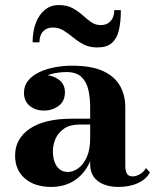

<svg xmlns="http://www.w3.org/2000/svg" viewBox="-20 -727 620 757"><path d="M446.5 10Q414.5 10 389.5 0.2Q364.5 -9.5 350 -29.2Q335.5 -49 335.5 -79.5V-304.5Q335.5 -340.5 328.5 -372.2Q321.5 -404 301.2 -423.5Q281 -443 241 -443Q221 -443 198 -438.8Q175 -434.5 154.5 -424.8Q134 -415 120.8 -399.5Q107.5 -384 107.5 -361H75.5Q75.5 -392.5 99 -411.8Q122.5 -431 154 -431Q186.5 -431 211.2 -413.5Q236 -396 236 -363Q236 -327.5 210.8 -309.2Q185.5 -291 154 -291Q119.5 -291 97 -309.8Q74.5 -328.5 74.5 -361Q74.5 -389 91 -409.2Q107.5 -429.5 135 -442.5Q162.5 -455.5 196.2 -461.8Q230 -468 264 -468Q340.5 -468 386.5 -446.8Q432.5 -425.5 453.2 -388.5Q474 -351.5 474 -304.5V-71.5Q474 -54.5 480 -43Q486 -31.5 504.5 -31.5Q515.5 -31.5 531 -39.8Q546.5 -48 555.5 -64.5L571 -47Q557 -20.5 524.2 -5.2Q491.5 10 446.5 10ZM182 10Q117 10 78.2 -23.2Q39.5 -56.5 39.5 -113.5Q39.5 -180.5 97.8 -219.8Q156 -259 262.5 -259H382V-236H294Q256 -236 232.8 -220Q209.5 -204 199 -180Q188.5 -156 188.5 -131Q188.5 -107 195.2 -88.5Q202 -70 215 -59.5Q228 -49 247.5 -49Q268 -49 288.2 -63.2Q308.5 -77.5 322 -107Q335.5 -136.5 335.5 -182.5H352Q352 -124.5 330.8 -81.2Q309.5 -38 271.2 -14Q233 10 182 10ZM363.5 -540Q332 -540 309.5 -552Q287 -564 268.2 -579.5Q249.5 -595 230.5 -606.8Q211.5 -618.5 187.5 -618.5Q164.5 -618.5 150 -603.2Q135.5 -588 135.5 -560H108.5Q108.5 -602.5 121 -635.8Q133.5 -669 156.5 -688Q179.5 -707 211.5 -707Q244 -707 266 -695Q288 -683 305.2 -667.5Q322.5 -652 339.2 -640Q356 -628 377.5 -628Q402 -628 416.2 -643.8Q430.5 -659.5 430.5 -687H456.5Q456.5 -640 448.5 -607Q440.5 -574 420.5 -557Q400.5 -540 363.5 -540Z"/></svg>

Font: Bodoni Moda SC 9pt
Style: Bold
Weight: 700
Designer: Owen Earl
Foundry: indestructible type
Version: Version 2.005